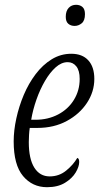

<svg xmlns="http://www.w3.org/2000/svg" viewBox="-20 -770 418 800"><path d="M176 10Q115 10 76 -36.5Q37 -83 37 -181Q37 -226 48 -276.5Q59 -327 79 -374.5Q99 -422 128.5 -461Q158 -500 195.5 -523Q233 -546 277 -546Q323 -546 348 -518.5Q373 -491 373 -441Q373 -388 342.5 -341.5Q312 -295 258.5 -266Q205 -237 136 -237H104Q102 -225 101 -207.5Q100 -190 100 -178Q100 -108 123 -71.5Q146 -35 187 -35Q226 -35 255.5 -59Q285 -83 302 -112Q310 -110 310 -95Q310 -76 295.5 -51.5Q281 -27 251 -8.5Q221 10 176 10ZM128 -271Q180 -271 222 -293Q264 -315 288 -354Q312 -393 312 -441Q312 -476 298 -493.5Q284 -511 262 -511Q236 -511 212 -489.5Q188 -468 167.5 -433Q147 -398 132 -355.5Q117 -313 110 -271ZM291 -662Q275 -662 264.5 -671Q254 -680 254 -700Q254 -724 266 -737Q278 -750 297 -750Q313 -750 323.5 -741Q334 -732 334 -711Q334 -684 320.5 -673Q307 -662 291 -662Z"/></svg>

Font: Noto Serif ExtraCondensed Light
Style: Italic
Weight: 300
Width: 2
Italic angle: -12°
Designer: Monotype Design Team
Foundry: Monotype Imaging Inc.
Version: Version 2.014; ttfautohint (v1.8.4.7-5d5b)